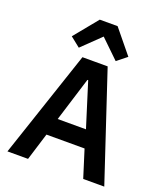

<svg xmlns="http://www.w3.org/2000/svg" viewBox="-168 -1062 1008 1174"><g transform="rotate(20 336.0 -475.0)"><path d="M514 0 458 -178H210L155 0H21L255 -698H419L651 0ZM336 -578H331L242 -291H426ZM392 -950 518 -796 454 -745 334 -861 214 -745 150 -796 276 -950Z"/></g></svg>

Font: IBM Plex Sans Hebrew SmBld
Style: Regular
Weight: 600
Designer: Mike Abbink, Paul van der Laan, Pieter van Rosmalen, Yanek Iontef
Foundry: Bold Monday
Version: Version 1.3